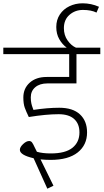

<svg xmlns="http://www.w3.org/2000/svg" viewBox="-35 -972 626 1160"><path d="M151 -384Q151 -362 154.5 -347Q158 -332 162 -322Q166 -312 167 -308Q252 -321 323 -321Q405 -321 448 -281Q491 -241 491 -172Q491 -96 434.5 -51Q378 -6 271 -6Q240 -6 210 -9L288 150L251 168L168 -16Q85 -35 85 -67Q85 -83 104.5 -101.5Q124 -120 141 -120Q152 -120 158.5 -111.5Q165 -103 175 -81L188 -55Q222 -45 272 -45Q360 -45 402.5 -79Q445 -113 445 -172Q445 -224 413 -253Q381 -282 319 -282Q244 -282 139 -265Q123 -298 114.5 -321.5Q106 -345 106 -383Q106 -438 144.5 -472.5Q183 -507 247 -507H383V-645H-15V-684H368Q341 -704 323 -735.5Q305 -767 305 -809Q305 -852 326.5 -884.5Q348 -917 384.5 -934.5Q421 -952 464 -952Q516 -952 563 -931L548 -896Q516 -912 466 -912Q419 -912 385 -882.5Q351 -853 351 -802Q351 -759 373.5 -727.5Q396 -696 424 -684H571V-645H427V-468H251Q205 -468 178 -445Q151 -422 151 -384Z"/></svg>

Font: FiraGO ExtraLight
Style: Regular
Weight: 200
Designer: bBox Type
Foundry: bBox Type GmbH
Version: Version 1.001